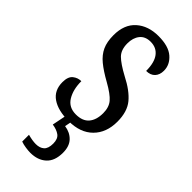

<svg xmlns="http://www.w3.org/2000/svg" viewBox="-250 -587 861 861"><g transform="rotate(45 180.5 -156.5)"><path d="M173 10Q106 10 68 -16Q30 -42 30 -94Q30 -129 47.5 -143Q65 -157 87 -157Q87 -104 108.5 -69Q130 -34 175 -34Q217 -34 237.5 -58Q258 -82 258 -125Q258 -162 239 -184.5Q220 -207 170 -235Q125 -260 97 -283Q69 -306 56 -334.5Q43 -363 43 -405Q43 -473 83.5 -509Q124 -545 189 -545Q253 -545 284.5 -517.5Q316 -490 316 -452Q316 -426 301.5 -410.5Q287 -395 260 -395Q260 -448 239.5 -475Q219 -502 182 -502Q148 -502 130.5 -480Q113 -458 113 -423Q113 -382 135 -360Q157 -338 209 -310Q270 -279 300 -242.5Q330 -206 330 -143Q330 -73 288.5 -31.5Q247 10 173 10ZM152 232Q140 232 122.5 229.5Q105 227 91 222V179Q121 187 142 187Q167 187 181.5 174Q196 161 196 130Q196 100 179 87.5Q162 75 134 71L150 -9H187L178 37Q213 42 234.5 64.5Q256 87 256 128Q256 180 227.5 206Q199 232 152 232Z"/></g></svg>

Font: Noto Serif Myanmar ExtraCondensed
Style: Regular
Weight: 400
Width: 2
Designer: Ben Mitchell and the Monotype Design Team
Foundry: Monotype Imaging Inc.
Version: Version 2.106; ttfautohint (v1.8.4.7-5d5b)